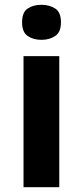

<svg xmlns="http://www.w3.org/2000/svg" viewBox="-20 -780 345 800"><path d="M227 -546V0H78V-546ZM153 -760Q186 -760 210 -744.5Q234 -729 234 -686.8Q234 -646 210 -630Q186 -614 153 -614Q118.7 -614 95.4 -630Q72 -646 72 -686.8Q72 -729 95.4 -744.5Q118.7 -760 153 -760Z"/></svg>

Font: Noto Sans Canadian Aboriginal
Style: Regular
Weight: 400
Designer: Monotype Design Team, Typotheque's Kevin King
Foundry: Monotype Imaging Inc.
Version: Version 2.002